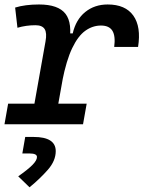

<svg xmlns="http://www.w3.org/2000/svg" viewBox="-27 -547 633 845"><path d="M108.4 0 173.3 -364.7Q180.2 -402.3 169.4 -419.2Q158.7 -436 128.9 -436Q87.9 -436 49.8 -424.8L39.6 -513.7Q61.5 -520.5 87.9 -523.9Q114.3 -527.3 144.5 -527.3Q229.5 -527.3 261.2 -486.3Q293 -445.3 276.9 -355L213.4 0ZM-7.3 0 8.8 -90.8H354.5L338.4 0ZM247.1 -190.4 271.5 -399.9H293Q307.1 -460.9 348.1 -494.1Q389.2 -527.3 446.8 -527.3Q524.9 -527.3 559.8 -478.3Q594.7 -429.2 580.6 -340.3H475.6Q481.9 -388.2 467.8 -411.4Q453.6 -434.6 417.5 -434.6Q380.4 -434.6 348.4 -411.6Q316.4 -388.7 290.8 -335.2Q265.1 -281.7 247.1 -190.4ZM103 277.3 53.2 229Q95.7 199.2 115.7 179Q135.7 158.7 135.7 144Q135.7 128.4 103 128.4H71.3L84 55.7H120.6Q218.3 55.7 218.3 118.2Q218.3 160.6 183.6 200.2Q148.9 239.7 103 277.3Z"/></svg>

Font: Cascadia Mono NF
Style: Italic
Weight: 400
Italic angle: -10°
Monospace: yes
Designer: Aaron Bell
Foundry: Saja Typeworks
Version: Version 2404.023